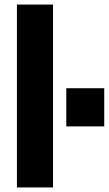

<svg xmlns="http://www.w3.org/2000/svg" viewBox="-20 -820 479 840"><path d="M212 0H54V-800H212ZM436 -267H270V-434H436Z"/></svg>

Font: Tanohe Sans
Style: Bold
Weight: 700
Designer: Village Type and Design LLC & Cristiano Sobral
Foundry: Cooper Hewitt Smithsonian Design Museum
Version: Version 1.00;September 29, 2021;FontCreator 13.0.0.2655 64-b